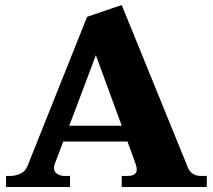

<svg xmlns="http://www.w3.org/2000/svg" viewBox="-20 -745 848 765"><path d="M804 -44V0H465V-44H487Q525 -44 525 -70Q525 -78 520 -93L488 -181H232L199 -94Q195 -85 195 -76Q195 -60 208 -52Q221 -44 237 -44H259V0H4V-44H21Q43 -44 62 -53.5Q81 -63 89 -82L327 -678L465 -725L728 -79Q742 -44 781 -44ZM465 -244 362 -525 256 -244Z"/></svg>

Font: Taviraj
Style: Bold
Weight: 700
Designer: Katatrad Team
Foundry: CadsonDemak
Version: Version 1.001